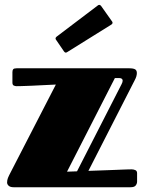

<svg xmlns="http://www.w3.org/2000/svg" viewBox="-20 -787 602 807"><path d="M32.2 -483.9Q32.2 -492.2 35.6 -496.1Q39.1 -500 50.3 -500H522Q540.5 -500 547.9 -495.6Q555.2 -491.2 555.2 -480Q555.2 -466.3 546.4 -450.2L351.6 -68.8Q397 -70.3 434.6 -71.8Q450.7 -72.3 466.6 -73Q482.4 -73.7 496.1 -74.2Q509.8 -74.7 519.5 -75Q529.3 -75.2 533.2 -75.2Q541.5 -75.2 548.8 -72Q556.2 -68.8 556.2 -59.1V-23.9Q556.2 -15.1 550.5 -7.6Q544.9 0 528.3 0H37.6Q23.4 0 16.6 -6.1Q9.8 -12.2 9.8 -20Q9.8 -29.8 13.4 -39.1Q17.1 -48.3 25.4 -64L214.8 -431.6Q176.8 -429.7 144 -428.2Q129.9 -427.2 115.7 -426.8Q101.6 -426.3 88.6 -425.8Q75.7 -425.3 65.4 -425Q55.2 -424.8 49.3 -424.8Q43.5 -424.8 37.8 -427.5Q32.2 -430.2 32.2 -439.9ZM491.2 -433.6Q493.2 -437.5 494.4 -441.2Q495.6 -444.8 495.6 -447.8Q495.6 -459 480 -459H462.9L261.7 -65.4L303.7 -66.9ZM263.7 -568.8Q261.7 -567.9 260.3 -566.9Q258.8 -565.9 257.3 -565.9Q252 -565.9 249 -570.8L216.3 -618.7Q213.4 -622.1 213.4 -625.5Q213.4 -628.9 217.8 -632.8L390.6 -763.7Q394 -766.6 397.5 -766.6Q400.9 -766.6 404.8 -762.2L449.7 -698.7Q453.1 -694.8 453.1 -691.4Q453.1 -687 448.7 -684.1Z"/></svg>

Font: Fascinate Inline
Style: Regular
Weight: 900
Designer: Astigmatic (AOETI)
Foundry: Astigmatic (AOETI)
Version: Version 1.000